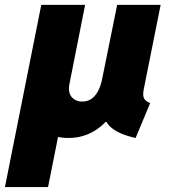

<svg xmlns="http://www.w3.org/2000/svg" viewBox="-57 -547 679 772"><path d="M-37.1 205.1 108.9 -527.3H282.2L136.2 205.1ZM217.8 7.8Q166 7.8 121.3 -16.4Q76.7 -40.5 54 -87.4Q31.2 -134.3 44.9 -202.1L110.4 -527.3H285.2L222.7 -211.9Q215.3 -175.8 231 -157.2Q246.6 -138.7 273.4 -138.7Q296.4 -138.7 312.3 -150.6Q328.1 -162.6 338.4 -183.1Q348.6 -203.6 353.5 -228.5L414.1 -527.3H588.9L520.5 -185.5Q515.6 -159.2 524.4 -147.9Q533.2 -136.7 546.9 -132.8L488.3 7.8Q421.9 -6.8 389.4 -34.7Q356.9 -62.5 364.3 -106.4L401.4 -56.6H326.2L399.4 -100.6Q370.1 -49.3 323 -20.8Q275.9 7.8 217.8 7.8Z"/></svg>

Font: Reddit Sans Black
Style: Italic
Weight: 900
Italic angle: -11.25°
Designer: Stephen Hutchings
Version: Version 1.013